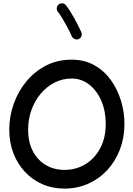

<svg xmlns="http://www.w3.org/2000/svg" viewBox="-20 -1065 785 1133"><path d="M360.4 47.9Q289.6 47.9 230.2 22Q170.9 -3.9 127 -51Q83 -98.1 58.8 -161.4Q34.7 -224.6 34.7 -299.3Q34.7 -378.4 61 -452.4Q87.4 -526.4 136.2 -585.2Q185.1 -644 252.4 -678.5Q319.8 -712.9 402.3 -712.9Q478.5 -712.9 536.6 -680.2Q594.7 -647.5 634.3 -592.5Q673.8 -537.6 694.1 -470.2Q714.4 -402.8 714.4 -334Q714.4 -253.4 688 -183.8Q661.6 -114.3 613.8 -62.3Q565.9 -10.3 501.5 18.8Q437 47.9 360.4 47.9ZM360.4 -62.5Q429.2 -62.5 484.4 -96.2Q539.6 -129.9 571.8 -191.2Q604 -252.4 604 -334Q604 -410.2 577.6 -470.7Q551.3 -531.2 505.9 -566.4Q460.4 -601.6 402.3 -601.6Q349.1 -601.6 302.5 -577.9Q255.9 -554.2 220.7 -512.7Q185.5 -471.2 165.8 -416.5Q146 -361.8 146 -299.3Q146 -226.1 173.8 -173.1Q201.7 -120.1 250 -91.3Q298.3 -62.5 360.4 -62.5ZM326.2 -1039.1Q335.9 -1046.4 348.6 -1045.2Q361.3 -1043.9 368.7 -1034.2Q393.1 -1003.4 417.7 -958.7Q442.4 -914.1 460 -875Q465.3 -864.3 460.4 -851.8Q455.6 -839.4 444.8 -834.5Q434.1 -829.6 421.9 -834.2Q409.7 -838.9 404.3 -849.6Q393.6 -874 378.9 -901.6Q364.3 -929.2 349.1 -954.6Q334 -980 320.8 -996.6Q313.5 -1006.3 315.2 -1018.8Q316.9 -1031.2 326.2 -1039.1Z"/></svg>

Font: Mikhak-FD SemiBold
Style: Regular
Weight: 600
Designer: Amin Abedi
Version: Version 3.2